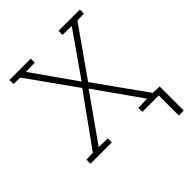

<svg xmlns="http://www.w3.org/2000/svg" viewBox="-239 -854 1171 1171"><g transform="rotate(-45 346.0 -269.0)"><path d="M30.3 0V-34.7L87.9 -37.1L321.3 -362.3L99.1 -673.8L41.5 -676.3V-710.9H225.6V-676.3L147.5 -674.8L346.2 -392.6L543.5 -674.8L465.3 -676.3V-710.9H649.4V-676.3L591.3 -673.8L372.1 -362.3L604 -37.1L661.6 -34.7V0H477.5V-34.7L555.2 -36.1L346.2 -332L137.2 -36.1L213.9 -34.7V0ZM619.1 172.9V-21H661.6V172.9Z"/></g></svg>

Font: Roboto Slab ExtraLight
Style: Regular
Weight: 250
Designer: Google
Version: Version 2.000; ttfautohint (v1.8.1.43-b0c9)